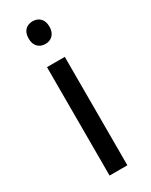

<svg xmlns="http://www.w3.org/2000/svg" viewBox="-194 -779 647 822"><g transform="rotate(-30 129.0 -368.5)"><path d="M130 -737C101 -737 78 -720 78 -681C78 -643 101 -625 130 -625C157 -625 181 -643 181 -681C181 -720 157 -737 130 -737ZM173 -536H85V0H173Z"/></g></svg>

Font: Noto Sans Buginese
Style: Regular
Weight: 400
Designer: Monotype Design Team
Foundry: Monotype Imaging Inc.
Version: Version 2.002